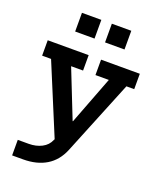

<svg xmlns="http://www.w3.org/2000/svg" viewBox="-175 -884 996 1201"><g transform="rotate(20 323.0 -284.0)"><path d="M371.5 -543H629.5V-440.5H577.5L375 57.5Q343.5 133.5 280.5 171.8Q217.5 210 126 210H53.5V106.5H126Q174.5 106.5 212.5 87Q250.5 67.5 266 29.5L313 -52L275 38.5L76 -440.5H16.5V-543H289V-440.5H209.5L369.5 -36L274 -121H374L316 -63L460.5 -440.5H371.5ZM159 -777.5H288V-653H159ZM358 -777.5H487.5V-653H358Z"/></g></svg>

Font: Hepta Slab SemiBold
Style: Regular
Weight: 600
Designer: Michael LaGattuta
Foundry: Michael LaGattuta
Version: Version 1.102